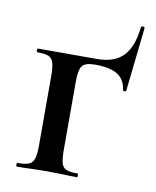

<svg xmlns="http://www.w3.org/2000/svg" viewBox="-65 -567 502 618"><g transform="rotate(10 186.0 -257.5)"><path d="M32 -12Q57 -12 69 -17Q81 -22 85.5 -36.5Q90 -51 90 -81V-305Q90 -335 85.5 -349.5Q81 -364 69.5 -369Q58 -374 33 -374Q30 -374 30 -380Q30 -386 33 -386H226Q282 -386 311 -416Q340 -446 347 -511Q348 -515 353.5 -514.5Q359 -514 359 -510L336 -302Q336 -299 331 -299Q326 -299 325 -303Q321 -336 296.5 -351.5Q272 -367 223 -367Q191 -367 181 -354Q171 -341 171 -303V-81Q171 -51 175 -36.5Q179 -22 191 -17Q203 -12 228 -12Q230 -12 230 -6Q230 0 228 0Q201 0 186 -1L131 -2L75 -1Q60 0 32 0Q29 0 29 -6Q29 -12 32 -12Z"/></g></svg>

Font: Cormorant Garamond SemiBold
Style: Regular
Weight: 600
Designer: Christian Thalmann (Catharsis Fonts)
Version: Version 3.000